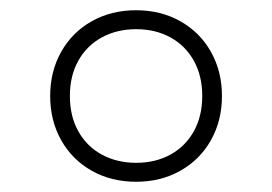

<svg xmlns="http://www.w3.org/2000/svg" viewBox="-20 -768 532 375"><path d="M78 -580.5Q78 -628.5 99.5 -666.8Q121 -705 159.2 -726.5Q197.5 -748 246 -748Q294 -748 332.2 -726.5Q370.5 -705 392 -666.8Q413.5 -628.5 413.5 -580.5Q413.5 -532.5 392 -494.2Q370.5 -456 332.2 -434.5Q294 -413 246 -413Q197.5 -413 159.2 -434.5Q121 -456 99.5 -494.2Q78 -532.5 78 -580.5ZM375 -580.5Q375 -620 358.5 -649.5Q342 -679 312.8 -695Q283.5 -711 246 -711Q208.5 -711 179 -695Q149.5 -679 133 -649.5Q116.5 -620 116.5 -580.5Q116.5 -541 133 -511.5Q149.5 -482 179 -466Q208.5 -450 246 -450Q283.5 -450 312.8 -466Q342 -482 358.5 -511.5Q375 -541 375 -580.5Z"/></svg>

Font: Encode Sans ExtraLight
Style: Regular
Weight: 275
Designer: Multiple Designers
Foundry: Impallari Type
Version: Version 2.000